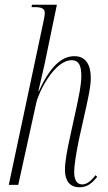

<svg xmlns="http://www.w3.org/2000/svg" viewBox="-20 -780 455 810"><path d="M315 10C349 10 368 -7 390 -34L383 -41C364 -16 346 -2 327 -2C303 -2 293 -23 293 -54C293 -83 302 -139 314 -196L344 -330C351 -365 363 -411 363 -452C363 -500 346 -543 294 -543C238 -543 191 -497 144 -396H142C149 -425 164 -490 168 -509L220 -760H115L113 -750H125C156 -750 169 -744 169 -724C169 -717 167 -707 164 -692L17 0H57L133 -346C143 -392 210 -526 282 -526C315 -526 323 -499 323 -460C323 -420 313 -378 304 -333L275 -200C264 -151 254 -98 254 -64C254 -18 274 10 315 10Z"/></svg>

Font: Noto Serif Display ExtraCondensed ExtraLight
Style: Italic
Weight: 200
Width: 2
Italic angle: -12°
Designer: Monotype Design Team
Foundry: Monotype Imaging Inc.
Version: Version 2.009